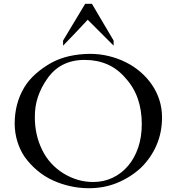

<svg xmlns="http://www.w3.org/2000/svg" viewBox="-20 -971 929 1009"><path d="M577.1 -731 440.9 -867.2Q410.2 -834.5 376.7 -798.8Q343.3 -763.2 311.5 -731V-757.8L427.7 -951.2H462.9L577.1 -757.8ZM725.1 -318.4Q725.1 -392.6 703.9 -453.1Q682.6 -513.7 639.6 -560.5Q598.6 -608.9 544.7 -632.6Q490.7 -656.2 424.3 -656.2Q360.4 -656.2 310.8 -631.1Q261.2 -606 226.6 -554.7Q195.8 -510.7 179.2 -461.4Q162.6 -412.1 163.1 -354.5Q163.1 -261.7 201.2 -184.1Q220.2 -144.5 248.8 -113.3Q277.3 -82 315.4 -58.6Q388.2 -14.6 469.7 -14.6Q525.4 -14.6 572 -36.9Q618.7 -59.1 652.8 -99.1Q687 -139.2 706.1 -195.1Q725.1 -251 725.1 -318.4ZM831.5 -354.5Q831.5 -274.4 802.2 -207.3Q772.9 -140.1 719.2 -87.9Q663.6 -37.6 595.2 -9.8Q526.9 18.1 447.3 18.1Q396.5 18.1 348.9 7.3Q301.3 -3.4 259.3 -22.5Q213.9 -43 175.8 -75.2Q137.7 -107.4 109.9 -146Q85 -182.6 71.3 -227.1Q57.6 -271.5 57.1 -320.3Q57.1 -426.8 106.9 -510.7Q130.9 -550.8 168.5 -583.7Q206.1 -616.7 251 -641.6Q294.4 -665 345.5 -676.3Q396.5 -687.5 452.6 -688Q503.4 -688 551 -676.5Q598.6 -665 640.9 -644Q683.1 -623 718 -593Q752.9 -563 778.3 -525.9Q803.7 -488.8 817.6 -445.6Q831.5 -402.3 831.5 -354.5Z"/></svg>

Font: HM XNiloofar
Style: Regular
Weight: 400
Designer: Hossein Movahhedian
Version: Version 2.8, 2015